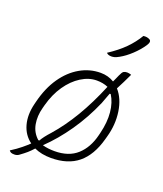

<svg xmlns="http://www.w3.org/2000/svg" viewBox="-157 -916 915 1080"><g transform="rotate(20 300.0 -376.0)"><path d="M513 -813Q535 -816 551 -807Q567 -798 549 -771Q527 -738 493.5 -706.5Q460 -675 427 -657Q411 -648 401 -645.5Q391 -643 383 -643Q362 -643 353 -654Q411 -692 449 -730.5Q487 -769 513 -813ZM359 -536Q404 -536 440 -514Q445 -524 449.5 -534.5Q454 -545 459 -556Q469 -579 477 -584Q485 -589 498 -589Q509 -589 523 -584Q511 -558 498.5 -533Q486 -508 474 -485Q515 -439 526 -364.5Q537 -290 515 -212L510 -194Q482 -91 420.5 -40.5Q359 10 258 10Q201 10 158 -10Q141 9 125.5 22.5Q110 36 85 54Q74 62 58 62Q44 62 37.5 58.5Q31 55 27 49Q62 27 87.5 6Q113 -15 127 -29Q82 -62 66.5 -118Q51 -174 68 -243L72 -259Q94 -347 136.5 -408.5Q179 -470 236.5 -503Q294 -536 359 -536ZM353 -488Q306 -488 260 -459Q214 -430 178.5 -378.5Q143 -327 124 -257L119 -238Q105 -186 113.5 -139Q122 -92 158 -60H164Q179 -87 213 -124Q272 -191 324 -278.5Q376 -366 421 -475Q391 -488 353 -488ZM422 -379Q379 -279 319.5 -193Q260 -107 192 -42Q210 -37 228 -35Q246 -33 264 -33Q349 -33 399 -78.5Q449 -124 468 -202L472 -218Q489 -287 483.5 -344.5Q478 -402 452 -443H446Q437 -418 422 -379Z"/></g></svg>

Font: Recursive Mn Csl St Lt
Style: Italic
Weight: 300
Italic angle: -15°
Monospace: yes
Version: Version 1.079;hotconv 1.0.112;makeotfexe 2.5.65598; ttfautoh